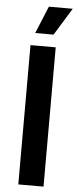

<svg xmlns="http://www.w3.org/2000/svg" viewBox="-62 -969 404 1001"><g transform="rotate(5 140.0 -468.5)"><path d="M74 0V-729H206V0ZM93 -794 152 -937H277L189 -794Z"/></g></svg>

Font: Mona Sans SemiBold
Style: Regular
Weight: 600
Designer: Deni Anggara
Foundry: GitHub
Version: Version 2.000;Glyphs 3.2.3 (3260)